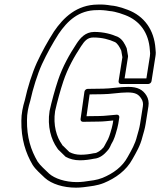

<svg xmlns="http://www.w3.org/2000/svg" viewBox="-20 -766 720 863"><path d="M504.9 -250.5C476.2 -248.7 450.9 -244.5 426.6 -244.5L368.9 -243.7L382.8 -341.7L440.3 -342.5C475.8 -342.5 517.6 -350.5 552.5 -350.5C589.7 -350.5 603.2 -342 616 -321.3C622.2 -311.4 624.1 -300.7 622.1 -288L609.6 -209C606.4 -189 601.4 -173.3 596.1 -154.6C596 -154.4 595.9 -154.1 595.9 -154C587.6 -118.8 570.7 -90.5 553.9 -60.5C529.9 -15.9 488.7 13.6 440.7 33.5C413.8 44.1 390.7 45.8 356.4 50.6C345.6 51.8 335 52.5 325.7 52.5C272.7 52.5 225.5 36.3 200.7 14.4C182 -4 161.4 -21.3 149.1 -39.7C118.9 -91.1 100.1 -149 101.3 -226.9C101.1 -255.1 107.1 -284 115.8 -312.1C115.9 -312.5 116 -313 116.1 -313.3C128 -367.9 148.5 -433.2 168.6 -477.4C191.5 -526.6 215.8 -570.1 243.3 -613.4C282.7 -671.5 333.4 -720.5 416.1 -720.5C416.4 -720.5 416.8 -720.5 416.9 -720.5C432.9 -721.6 456.1 -719.4 470.3 -716.7C470.7 -716.6 471.3 -716.5 471.7 -716.5C487.6 -715.5 502.5 -711.3 517.4 -707L542.5 -698.2C608.2 -673.3 648.6 -619 653.5 -541.3C653.5 -541 653.6 -540.5 653.6 -540.3C655.1 -530.7 655.1 -521.6 653.7 -513L638 -413.5H540L555.4 -511C555.7 -512.5 555.6 -514.2 555.3 -515.4C553.3 -524.6 552.1 -536.6 549.6 -548.4C549.4 -549.1 549.1 -549.9 548.9 -550.4C541.8 -566.5 531.5 -588.3 511.5 -599.2C511.3 -599.3 511 -599.4 510.9 -599.5C482.4 -612.6 447 -622.5 403.6 -622.5C362.7 -622.5 340 -593.8 324 -569.6C292.3 -521.4 261.8 -467.7 240.9 -405.7C227.4 -365.4 211.9 -309.1 202.9 -267.7C202.9 -267.5 202.8 -267.2 202.8 -267C191.9 -198.2 209.8 -138.3 236.9 -100.5C239.2 -95.8 243.4 -91.7 245.9 -89.8C256.3 -79.8 264.2 -71.3 274 -62.2C274.6 -61.7 275.5 -61.1 276 -60.8C293.1 -51.5 314.3 -45.5 339.2 -45.5C361.8 -45.5 383.4 -48.7 401.7 -52.5C430 -54.2 450.4 -74.2 461.6 -87.2C472.7 -97.8 478.2 -114.3 480.1 -117.9C492.9 -137.7 499.6 -161.8 505.3 -182.9C506.8 -186.8 507.8 -191.8 508.2 -194C509.7 -198.6 510.7 -203.6 511.6 -209L516.2 -238C517.2 -244.4 513.2 -251 504.9 -250.5ZM489.1 -224.5 486.6 -209C485.8 -204.2 484.9 -200.2 483.9 -197.1C483.7 -196.6 483.5 -195.7 483.4 -195C482.9 -191.7 482.2 -189.3 481.7 -188C481.5 -187.6 481.2 -186.9 481.1 -186.4C475 -163.9 468.3 -142.4 459.2 -128.6C459 -128.4 458.8 -127.9 458.6 -127.6C453.8 -119 447.3 -105.3 445.6 -103.8C445.1 -103.4 444.3 -102.6 443.7 -101.9C435 -91.4 416.7 -77.5 404.3 -77.5C403.6 -77.5 402.4 -77.4 401.5 -77.2C383.4 -73.3 364.1 -70.5 343.2 -70.5C322.8 -70.5 306.3 -75 291.8 -82.6C283.6 -90.3 274.8 -99.5 264.4 -109.6C264 -109.9 263.4 -110.4 263 -110.7C261.5 -111.7 260.6 -112.8 259.8 -114.4C259.6 -114.9 259.2 -115.7 258.8 -116.3C234.5 -149.6 218 -203.2 227.7 -266.6C236.3 -305.9 251.8 -362.5 264.9 -401.3C284.6 -460.1 313.7 -511.4 344.6 -558.4C360.1 -581.9 373.1 -597.5 399.6 -597.5C439.1 -597.5 470.2 -588.9 497.1 -576.7C508.5 -570.1 517.7 -554.9 525 -538.5C526.9 -529.3 527.8 -520.3 530.1 -508.8L513 -401C512.2 -395.6 516 -388.5 523.5 -388.5H646.5C651.9 -388.5 659.8 -393.4 661 -401L678.7 -513C680.6 -524.4 680.6 -534.5 678.8 -547.2C673 -631.9 628.1 -693.9 554.4 -721.8L528.7 -730.9C528.6 -730.9 528.3 -731 528.1 -731.1C512.6 -735.5 497.7 -739.9 478 -741.4C463.3 -744.1 439.9 -746.7 419.7 -745.5C325 -745 265.1 -687 222.7 -624.6C194 -579.4 169.5 -535.6 145.8 -484.6C124.3 -437.3 104 -372.7 91.5 -315.3C82.8 -286.9 75.7 -253.9 76 -223.1C74.7 -141.2 95.4 -77.8 127 -24.3C142.1 -1.2 164.5 16.6 181.7 33.7C212.3 61.1 264.2 77.5 321.7 77.5C332.4 77.5 343.3 76.8 355.7 75.4C389.5 70.7 414.8 69.2 447 56.5C499.1 34.8 547.5 1.1 575.8 -51.5C592 -80.5 610.5 -110.3 620.5 -151.8C625.4 -169.1 631.1 -187 634.6 -209L647.1 -288C650 -305.9 646.9 -322.6 638.2 -336.7C622 -362.8 598.8 -375.5 556.5 -375.5C518 -375.5 476.4 -367.5 444.1 -367.5L373.9 -366.5C367 -366.4 360.5 -360.6 359.5 -353.8L342.1 -230.8C341.2 -224.6 345.7 -218.4 352.8 -218.5L422.8 -219.5C445.5 -219.5 465 -222.4 489.1 -224.5Z"/></svg>

Font: Tape
Style: Regular
Weight: 500
Foundry: Cannot Into Space Fonts
Version: Version 0.97